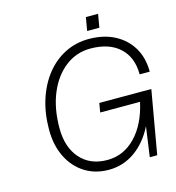

<svg xmlns="http://www.w3.org/2000/svg" viewBox="-114 -867 894 973"><g transform="rotate(-15 333.0 -381.0)"><path d="M425 -770H489L477 -700H413ZM97 -266Q97 -352 120 -423.5Q143 -495 185 -548Q227 -601 284.5 -630Q342 -659 410 -659Q487 -659 544.5 -629Q602 -599 634 -545.5Q666 -492 666 -419H613Q613 -509 558 -559.5Q503 -610 405 -610Q331 -610 273 -565Q215 -520 182.5 -441.5Q150 -363 150 -260Q150 -160 202 -101Q254 -42 344 -42Q429 -42 491.5 -106.5Q554 -171 579 -284H370L378 -332H651L593 0H554L576 -157Q537 -79 475.5 -35.5Q414 8 338 8Q267 8 212.5 -26.5Q158 -61 127.5 -123Q97 -185 97 -266Z"/></g></svg>

Font: Overused Grotesk Light
Style: Italic
Weight: 300
Italic angle: -10°
Version: Version 0.003